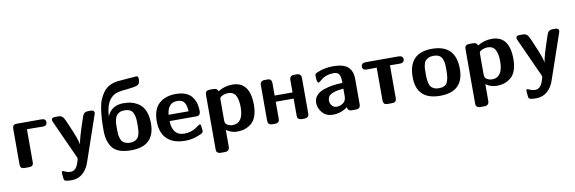

<svg xmlns="http://www.w3.org/2000/svg" viewBox="-60 -1235 5858 1956"><g transform="rotate(-10 2869.0 -257.5)"><path d="M59.1 -48.8V-409.2Q59.1 -433.1 68.1 -445.6Q77.1 -458 105 -458H358.9Q403.8 -458 403.8 -420.9Q403.8 -382.8 358.9 -382.8H354Q348.1 -382.8 296.1 -383.8Q244.1 -384.8 195.8 -384.8V-44.9Q195.8 -18.1 183.3 -9Q170.9 0 148.9 0H105Q88.9 0 78.4 -4.4Q67.9 -8.8 64.5 -17.8Q61 -26.9 60.1 -33Q59.1 -39.1 59.1 -48.8Z M462.4 -432.1Q462.4 -458 499.5 -458H526.9Q540 -458 548.8 -457Q557.6 -456.1 566.2 -450Q574.7 -443.8 579.1 -440.4Q583.5 -437 590.6 -423.6Q597.7 -410.2 601.1 -403.6Q604.5 -397 614 -375Q623.5 -353 628.4 -340.8Q695.3 -189 701.7 -137.2Q705.6 -189 776.9 -397.9Q777.8 -399.9 780.3 -408.4Q782.7 -417 784.2 -419.4Q785.6 -421.9 788.6 -429Q791.5 -436 794.7 -439Q797.9 -441.9 802.7 -446.5Q807.6 -451.2 813.2 -453.1Q818.8 -455.1 826.2 -456.5Q833.5 -458 843.8 -458H867.7Q904.8 -458 904.8 -430.2Q904.8 -422.4 898.4 -405.8L745.6 39.1Q732.4 78.1 724.6 92.8Q666.5 205.6 555.7 206.1Q492.7 206.1 480.5 192.9Q476.6 189 474.1 169.9Q471.7 150.9 470.7 133.8L469.7 117.2Q469.7 98.1 481.4 98.1Q485.4 98.1 508.5 109.1Q531.7 120.1 557.6 120.1Q571.8 120.1 583.3 116Q594.7 111.8 603.3 104.5Q611.8 97.2 617.7 90.1Q623.5 83 628.7 72Q633.8 61 636.2 54.4Q638.7 47.9 642.1 37.8Q645.5 27.8 645.5 26.9Q652.3 3.9 652.8 2.9Q652.8 -4.9 648.4 -16.1L467.8 -414.1Q462.4 -429.2 462.4 -432.1Z M962.4 -236.8V-247.1Q962.4 -310.1 965.6 -359.1Q968.8 -408.2 976.6 -460.7Q984.4 -513.2 1000.5 -551.5Q1016.6 -589.8 1040.5 -623.5Q1064.5 -657.2 1101.6 -677.7Q1138.7 -698.2 1186.5 -705.1Q1198.7 -707 1289.1 -714.1Q1379.4 -721.2 1386.7 -721.2Q1399.9 -721.2 1403.3 -714.1Q1406.7 -707 1406.7 -689.9V-681.2Q1406.7 -641.1 1380.1 -629.2Q1353.5 -617.2 1274.4 -608.9Q1253.4 -606.9 1242.7 -606Q1175.8 -599.1 1146.5 -585Q1048.3 -538.1 1040.5 -368.2Q1084.5 -475.1 1210.4 -475.1Q1258.3 -475.1 1298.3 -463.6Q1338.4 -452.1 1374 -425.5Q1409.7 -398.9 1430.2 -347.9Q1450.7 -296.9 1450.7 -225.1Q1450.7 10.7 1206.5 11.2Q1069.3 11.2 1015.9 -53.7Q962.4 -118.7 962.4 -236.8ZM1099.6 -214.8Q1100.6 -189 1101.6 -173.6Q1102.5 -158.2 1109.1 -135Q1115.7 -111.8 1126.2 -98.9Q1136.7 -85.9 1157.2 -76.4Q1177.7 -66.9 1206.5 -66.9Q1234.4 -66.9 1253.9 -75Q1273.4 -83 1284.9 -95.9Q1296.4 -108.9 1303 -130.9Q1309.6 -152.8 1311.5 -174.8Q1313.5 -196.8 1313.5 -228V-254.9Q1313.5 -328.1 1291 -365Q1268.6 -401.9 1206.5 -401.9Q1176.8 -401.9 1155.8 -391.4Q1134.8 -380.9 1124.3 -366.5Q1113.8 -352.1 1107.7 -328.1Q1101.6 -304.2 1100.6 -286.6Q1099.6 -269 1099.6 -242.2Z M1512.2 -233.9Q1512.2 -356 1575.9 -415.5Q1639.6 -475.1 1752.4 -475.1Q1812.5 -475.1 1855 -456.5Q1897.5 -438 1919.9 -405.5Q1942.4 -373 1951.9 -336.9Q1961.4 -300.8 1961.4 -258.8Q1961.4 -238.8 1952.4 -227.8Q1943.4 -216.8 1934.8 -215.3Q1926.3 -213.9 1913.6 -213.9H1641.6Q1645.5 -62 1768.6 -62Q1804.7 -62 1836.7 -72Q1868.7 -82 1886 -94.5Q1903.3 -106.9 1918.5 -116.9Q1933.6 -127 1938.5 -127Q1949.7 -127 1950.2 -106.9Q1951.2 -97.2 1953.4 -81.5Q1955.6 -65.9 1955.6 -61Q1955.6 -45.9 1947 -37.8Q1938.5 -29.8 1908.2 -18.1Q1843.3 10.7 1766.6 11.2Q1642.6 11.2 1577.4 -51.8Q1512.2 -114.7 1512.2 -233.9ZM1642.6 -278.8H1849.6Q1846.7 -336.9 1826.7 -369.4Q1806.6 -401.9 1752.4 -401.9Q1654.8 -401.9 1642.6 -278.8Z M2053.2 147V-410.2Q2053.2 -438 2065.2 -448Q2077.1 -458 2102.1 -458H2139.2Q2177.2 -458 2186 -426.8Q2253.9 -468.8 2333 -469.2Q2516.1 -469.2 2516.1 -228Q2516.1 -159.2 2498 -110.6Q2480 -62 2447.5 -36.6Q2415 -11.2 2379.6 0Q2344.2 11.2 2302.2 11.2Q2241.2 11.2 2189.9 -25.9V146Q2189.9 194.8 2141.1 194.8H2099.1Q2079.1 194.8 2068.1 186.5Q2057.1 178.2 2055.2 169.2Q2053.2 160.2 2053.2 147ZM2189.9 -122.1Q2189.9 -89.8 2215.6 -75.9Q2241.2 -62 2267.1 -62Q2378.9 -62 2379.4 -228Q2379.4 -305.2 2356.2 -348.1Q2333 -391.1 2276.4 -391.1Q2249.5 -391.1 2224.9 -380.6Q2200.2 -370.1 2193.4 -358.9Q2190.4 -354 2189.9 -341.8Z M2620.6 -54.2V-413.1Q2620.6 -458 2667.5 -458H2695.8Q2708 -458 2715.3 -456.5Q2722.7 -455.1 2731.7 -444.1Q2740.7 -433.1 2740.7 -412.1V-284.2H2925.8V-412.1Q2925.8 -458 2971.7 -458H2998.5Q3045.4 -458 3045.9 -413.1V-54.2Q3045.9 -36.1 3043.2 -26.1Q3040.5 -16.1 3030 -8.1Q3019.5 0 2998.5 0H2972.7Q2951.7 0 2940.2 -9Q2928.7 -18.1 2927.2 -26.6Q2925.8 -35.2 2925.8 -47.9V-220.2H2740.7V-47.9Q2740.7 -34.7 2738.8 -25.9Q2736.8 -17.1 2725.8 -8.5Q2714.8 0 2693.8 0H2668.9Q2647 0 2635.7 -8.5Q2624.5 -17.1 2622.6 -26.6Q2620.6 -36.1 2620.6 -54.2Z M3144 -137.2Q3144 -181.2 3172.1 -212.6Q3200.2 -244.1 3246.8 -260Q3293.5 -275.9 3341.3 -283.4Q3389.2 -291 3442.4 -291V-310.1Q3442.4 -357.9 3426.8 -381.3Q3411.1 -404.8 3371.1 -404.8Q3333 -404.8 3301 -394.3Q3269 -383.8 3253.2 -370.8Q3237.3 -357.9 3223.9 -347.4Q3210.4 -336.9 3204.1 -336.9Q3203.1 -336.9 3199.2 -338.9Q3186 -346.7 3186 -414.1Q3186 -426.3 3191.7 -431.2Q3197.3 -436 3216.3 -443.8Q3288.1 -474.6 3376.5 -475.1Q3486.3 -475.1 3532.2 -432.1Q3578.1 -389.2 3578.1 -308.1V-46.9Q3578.1 0 3532.2 0H3495.1Q3481 0 3473.6 -1Q3466.3 -2 3455.8 -11.5Q3445.3 -21 3444.3 -40Q3378.4 10.7 3291 11.2Q3224.1 11.2 3184.1 -34.9Q3144 -81.1 3144 -137.2ZM3276.4 -137.2Q3276.4 -107.4 3295.4 -84.7Q3314.5 -62 3345.2 -62Q3378.4 -62 3410.4 -83.5Q3442.4 -105 3442.4 -154.8V-231.9Q3411.6 -229 3389.4 -225.6Q3367.2 -222.2 3337.6 -212.6Q3308.1 -203.1 3292.2 -183.6Q3276.4 -164.1 3276.4 -137.2Z M3667 -419.9Q3667 -458 3714.4 -458H4051.3Q4099.1 -458 4099.1 -419.9Q4099.1 -413.1 4096.7 -405.5Q4094.2 -397.9 4083.3 -390.4Q4072.3 -382.8 4054.2 -382.8Q3971.2 -383.8 3951.2 -383.8V-51.8Q3951.2 -38.6 3950.2 -31.7Q3949.2 -24.9 3944.6 -16.4Q3939.9 -7.8 3929.4 -3.9Q3918.9 0 3901.4 0H3863.3Q3845.2 0 3834.2 -4.4Q3823.2 -8.8 3819.6 -18.3Q3815.9 -27.8 3814.9 -33.4Q3814 -39.1 3814 -47.9V-383.8Q3793.9 -383.8 3710.9 -382.8Q3667 -382.8 3667 -419.9Z M4157.7 -225.1Q4157.7 -475.1 4399.9 -475.1Q4646 -475.1 4646 -225.1Q4646 10.7 4402.8 11.2Q4157.7 10.7 4157.7 -225.1ZM4294.9 -213.9Q4295.9 -188 4296.9 -175Q4297.9 -162.1 4304 -137.5Q4310.1 -112.8 4320.1 -100.3Q4330.1 -87.9 4351.1 -77.4Q4372.1 -66.9 4401.9 -66.9Q4466.8 -66.9 4487.8 -106.9Q4508.8 -147 4508.8 -227.1V-253.9Q4508.8 -288.1 4505.9 -310.1Q4502.9 -332 4492.4 -355.5Q4481.9 -378.9 4459.5 -390.4Q4437 -401.9 4401.9 -401.9Q4371.1 -401.9 4349.6 -390.9Q4328.1 -379.9 4317.6 -366.5Q4307.1 -353 4301.5 -326.9Q4295.9 -300.8 4295.4 -285.9Q4294.9 -271 4294.9 -242.2Z M4737.8 147V-410.2Q4737.8 -438 4749.8 -448Q4761.7 -458 4786.6 -458H4823.7Q4861.8 -458 4870.6 -426.8Q4938.5 -468.8 5017.6 -469.2Q5200.7 -469.2 5200.7 -228Q5200.7 -159.2 5182.6 -110.6Q5164.6 -62 5132.1 -36.6Q5099.6 -11.2 5064.2 0Q5028.8 11.2 4986.8 11.2Q4925.8 11.2 4874.5 -25.9V146Q4874.5 194.8 4825.7 194.8H4783.7Q4763.7 194.8 4752.7 186.5Q4741.7 178.2 4739.7 169.2Q4737.8 160.2 4737.8 147ZM4874.5 -122.1Q4874.5 -89.8 4900.1 -75.9Q4925.8 -62 4951.7 -62Q5063.5 -62 5064 -228Q5064 -305.2 5040.8 -348.1Q5017.6 -391.1 4960.9 -391.1Q4934.1 -391.1 4909.4 -380.6Q4884.8 -370.1 4877.9 -358.9Q4875 -354 4874.5 -341.8Z M5268.1 -432.1Q5268.1 -458 5305.2 -458H5332.5Q5345.7 -458 5354.5 -457Q5363.3 -456.1 5371.8 -450Q5380.4 -443.8 5384.8 -440.4Q5389.2 -437 5396.2 -423.6Q5403.3 -410.2 5406.7 -403.6Q5410.2 -397 5419.7 -375Q5429.2 -353 5434.1 -340.8Q5501 -189 5507.3 -137.2Q5511.2 -189 5582.5 -397.9Q5583.5 -399.9 5585.9 -408.4Q5588.4 -417 5589.8 -419.4Q5591.3 -421.9 5594.2 -429Q5597.2 -436 5600.3 -439Q5603.5 -441.9 5608.4 -446.5Q5613.3 -451.2 5618.9 -453.1Q5624.5 -455.1 5631.8 -456.5Q5639.2 -458 5649.4 -458H5673.3Q5710.4 -458 5710.4 -430.2Q5710.4 -422.4 5704.1 -405.8L5551.3 39.1Q5538.1 78.1 5530.3 92.8Q5472.2 205.6 5361.3 206.1Q5298.3 206.1 5286.1 192.9Q5282.2 189 5279.8 169.9Q5277.3 150.9 5276.4 133.8L5275.4 117.2Q5275.4 98.1 5287.1 98.1Q5291 98.1 5314.2 109.1Q5337.4 120.1 5363.3 120.1Q5377.4 120.1 5388.9 116Q5400.4 111.8 5408.9 104.5Q5417.5 97.2 5423.3 90.1Q5429.2 83 5434.3 72Q5439.5 61 5441.9 54.4Q5444.3 47.9 5447.8 37.8Q5451.2 27.8 5451.2 26.9Q5458 3.9 5458.5 2.9Q5458.5 -4.9 5454.1 -16.1L5273.4 -414.1Q5268.1 -429.2 5268.1 -432.1Z"/></g></svg>

Font: CMU Sans Serif
Style: Bold
Weight: 700
Version: Version 0.7.0